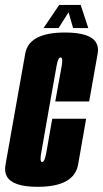

<svg xmlns="http://www.w3.org/2000/svg" viewBox="-48 -734 407 759"><path d="M101 4.5Q1.5 4.5 -21 -37Q-31 -55 -26.5 -81Q-11 -166.5 12 -298.5Q37 -439 51.8 -522.2Q66.5 -605.5 209 -605.5Q311 -605.5 333 -563.5Q342.5 -546 338 -521.5Q323 -437.5 304.5 -333H170.5Q190 -441.5 196 -474Q201 -503 194 -506.5Q193 -507 191.5 -507Q181.5 -507 175.8 -474.2Q170 -441.5 144.5 -298.5Q121.5 -166.5 115 -130Q109 -97.5 116.5 -94Q117.5 -93.5 118.5 -93.5Q128.5 -93.5 135 -130Q141.5 -166.5 158.5 -264.5H292.5Q276.5 -171.5 260.8 -83.5Q245 4.5 101 4.5ZM124 -623 186 -714.5H271L301 -623H241L223 -685.5L183.5 -623Z"/></svg>

Font: Anybody UltraCondensed Regular
Style: Bold Italic
Weight: 700
Width: 1
Italic angle: -10°
Designer: Tyler Finck
Foundry: Etcetera Type Company
Version: Version 1.010; ttfautohint (v1.8.3) -l 8 -r 50 -G 200 -x 14 